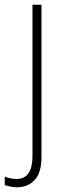

<svg xmlns="http://www.w3.org/2000/svg" viewBox="-54 -549 279 810"><path d="M19 241Q2 241 -11 238Q-24 235 -34 232V196Q-22 201 -9.5 203.5Q3 206 16 206Q83 206 83 109V-529H121V113Q121 180 92 210.5Q63 241 19 241Z"/></svg>

Font: Noto Sans Gujarati SemiCondensed ExtraLight
Style: Regular
Weight: 200
Width: 4
Designer: Jelle Bosma - Monotype Design Team, Universal Thirst
Foundry: Monotype Imaging Inc.
Version: Version 2.106; ttfautohint (v1.8.4.7-5d5b)